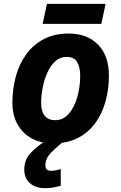

<svg xmlns="http://www.w3.org/2000/svg" viewBox="-20 -729 625 989"><path d="M252.9 9.8Q191.4 9.8 144.3 -15.6Q97.2 -41 70.6 -88.1Q43.9 -135.3 43.9 -200.2Q43.9 -272.5 62 -336.9Q80.1 -401.4 116.2 -450.7Q152.3 -500 206.8 -528.1Q261.2 -556.2 334 -556.2Q429.2 -556.2 485.1 -499Q541 -441.9 541 -339.8Q541 -270.5 523.9 -207.5Q506.8 -144.5 471.4 -95.7Q436 -46.9 381.6 -18.6Q327.1 9.8 252.9 9.8ZM265.1 -109.9Q305.7 -109.9 334.2 -142.8Q362.8 -175.8 377.9 -228.5Q393.1 -281.2 393.1 -339.8Q393.1 -381.3 377.7 -408.7Q362.3 -436 323.2 -436Q289.6 -436 264.9 -413.6Q240.2 -391.1 224.1 -355.2Q208 -319.3 200 -278.3Q191.9 -237.3 191.9 -200.2Q191.9 -109.9 265.1 -109.9ZM199.7 -606 221.7 -709H523.9L502 -606ZM212.9 240.2Q162.6 240.2 133.8 214.1Q105 188 105 145Q105 96.2 134.5 62.7Q164.1 29.3 210 0H306.6Q271.5 28.3 242.7 57.6Q213.9 86.9 213.9 122.1Q213.9 150.9 242.7 150.9Q256.3 150.9 268.3 148.2Q280.3 145.5 293 142.1V228Q274.9 232.9 256.1 236.6Q237.3 240.2 212.9 240.2Z"/></svg>

Font: Open Sans
Style: Bold Italic
Weight: 700
Italic angle: -12°
Designer: Monotype Design Team
Foundry: Monotype Imaging Inc.
Version: Version 3.003; ttfautohint (v1.8.4)